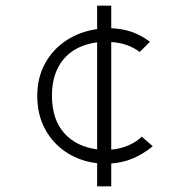

<svg xmlns="http://www.w3.org/2000/svg" viewBox="-20 -580 688 680"><path d="M324 80V-2Q263 -9 215 -40.5Q167 -72 139.5 -123Q112 -174 112 -240Q112 -305.5 139.8 -355.8Q167.5 -406 215.5 -437.2Q263.5 -468.5 324 -477V-560H374V-480Q413 -478.5 446 -467.2Q479 -456 511 -432L475 -396Q455 -411 429.5 -420.2Q404 -429.5 374 -431V-50Q408 -53 436.8 -66Q465.5 -79 482 -96L521 -62Q488 -35 452 -19.5Q416 -4 374 -1V80ZM324 -51V-430Q274 -423.5 238.2 -399.8Q202.5 -376 183.2 -336Q164 -296 164 -241Q164 -158 206.5 -109.5Q249 -61 324 -51Z"/></svg>

Font: Geologica Thin Roman Thin
Style: Regular
Weight: 250
Version: Version 1.010;gftools[0.9.28]